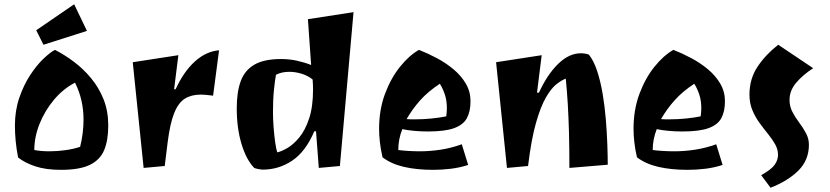

<svg xmlns="http://www.w3.org/2000/svg" viewBox="-20 -773 3896 901"><path d="M266 24Q195 24 145.5 7.5Q96 -9 65 -34Q57 -74 53.5 -111.5Q50 -149 50 -184Q50 -254 70.5 -314Q91 -374 121.5 -420.5Q152 -467 184 -497.5Q216 -528 238 -539Q283 -516 327 -483Q371 -450 407.5 -406Q444 -362 466 -307Q488 -252 488 -184Q488 -115 469 -69Q450 -23 402 0.5Q354 24 266 24ZM212 -63Q250 -63 288.5 -68.5Q327 -74 356 -84Q364 -116 368 -148Q372 -180 372 -211Q372 -306 332 -385Q276 -356 233 -304.5Q190 -253 165.5 -191.5Q141 -130 141 -69Q173 -63 212 -63ZM184 -563 150 -631 328 -753 388 -628Z M654 15 603 -481 817 -514 797 -354H804Q842 -437 894.5 -484.5Q947 -532 1008 -537L980 -324Q964 -326 949.5 -327.5Q935 -329 921 -329Q878 -329 847.5 -310Q817 -291 797.5 -242.5Q778 -194 767 -107L753 6Z M1213 23Q1207 23 1193 20.5Q1179 18 1173 15Q1136 -23 1113.5 -97Q1091 -171 1091 -265Q1091 -342 1110 -393Q1129 -444 1174.5 -470Q1220 -496 1299 -496Q1338 -496 1374 -488Q1410 -480 1440 -468L1425 -683L1639 -716L1575 6L1476 15L1463 -157H1455Q1414 -61 1351 -19Q1288 23 1213 23ZM1281 -58Q1300 -62 1328 -78Q1356 -94 1384 -127.5Q1412 -161 1430.5 -216.5Q1449 -272 1449 -353Q1449 -364 1448.5 -376Q1448 -388 1447 -400Q1425 -418 1395.5 -427Q1366 -436 1338 -436Q1301 -436 1275 -422Q1270 -395 1265.5 -351Q1261 -307 1261 -246Q1261 -213 1264 -174.5Q1267 -136 1271.5 -104.5Q1276 -73 1281 -58Z M2013 24Q1935 24 1875 10Q1815 -4 1775 -35Q1766 -75 1762.5 -107.5Q1759 -140 1759 -169Q1759 -258 1786.5 -332Q1814 -406 1857 -459.5Q1900 -513 1946 -539Q1987 -523 2029.5 -500.5Q2072 -478 2108 -448Q2144 -418 2166 -380.5Q2188 -343 2188 -298Q2188 -251 2171.5 -219.5Q2155 -188 2112 -172Q2069 -156 1988 -156Q1954 -156 1922.5 -159Q1891 -162 1868 -167Q1849 -120 1849 -69Q1872 -66 1899 -64.5Q1926 -63 1951 -63Q1998 -63 2047.5 -70.5Q2097 -78 2147 -96L2177 1Q2137 14 2095 19Q2053 24 2013 24ZM1930 -213Q1968 -213 2006.5 -217Q2045 -221 2074 -227Q2077 -247 2077 -265Q2077 -301 2067.5 -329.5Q2058 -358 2044 -380Q1988 -343 1951.5 -302Q1915 -261 1888 -214Q1898 -213 1909 -213Q1920 -213 1930 -213Z M2359 15 2308 -481 2522 -514 2500 -338H2509Q2548 -423 2599 -473Q2650 -523 2706 -523Q2725 -523 2743 -517Q2766 -489 2782 -440.5Q2798 -392 2808 -333Q2818 -274 2823 -212.5Q2828 -151 2830 -95.5Q2832 -40 2832 0L2652 15Q2652 -82 2650 -153Q2648 -224 2644.5 -283.5Q2641 -343 2635 -404Q2616 -397 2591.5 -378Q2567 -359 2542 -316Q2517 -273 2495 -195.5Q2473 -118 2458 6Z M3207 24Q3129 24 3069 10Q3009 -4 2969 -35Q2960 -75 2956.5 -107.5Q2953 -140 2953 -169Q2953 -258 2980.5 -332Q3008 -406 3051 -459.5Q3094 -513 3140 -539Q3181 -523 3223.5 -500.5Q3266 -478 3302 -448Q3338 -418 3360 -380.5Q3382 -343 3382 -298Q3382 -251 3365.5 -219.5Q3349 -188 3306 -172Q3263 -156 3182 -156Q3148 -156 3116.5 -159Q3085 -162 3062 -167Q3043 -120 3043 -69Q3066 -66 3093 -64.5Q3120 -63 3145 -63Q3192 -63 3241.5 -70.5Q3291 -78 3341 -96L3371 1Q3331 14 3289 19Q3247 24 3207 24ZM3124 -213Q3162 -213 3200.5 -217Q3239 -221 3268 -227Q3271 -247 3271 -265Q3271 -301 3261.5 -329.5Q3252 -358 3238 -380Q3182 -343 3145.5 -302Q3109 -261 3082 -214Q3092 -213 3103 -213Q3114 -213 3124 -213Z M3596 108 3552 49Q3599 23 3615 0.5Q3631 -22 3631 -46Q3631 -72 3617.5 -96Q3604 -120 3584 -144.5Q3564 -169 3544 -196.5Q3524 -224 3510.5 -256.5Q3497 -289 3497 -329Q3497 -403 3535 -460Q3573 -517 3632 -563L3796 -453Q3748 -422 3716.5 -385Q3685 -348 3685 -304Q3685 -274 3698.5 -248Q3712 -222 3730.5 -197.5Q3749 -173 3762.5 -147.5Q3776 -122 3776 -94Q3776 -22 3727 27Q3678 76 3596 108Z"/></svg>

Font: Joti One
Style: Regular
Weight: 400
Designer: Eduardo Rodriguez Tunni
Foundry: Eduardo Rodriguez Tunni
Version: Version 1.002; ttfautohint (v1.8.4.7-5d5b);gftools[0.9.24]